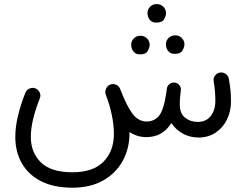

<svg xmlns="http://www.w3.org/2000/svg" viewBox="-20 -624 1171 912"><path d="M52.7 26.4Q52.7 -21.5 65.4 -74.2Q78.1 -127 100.6 -183.6Q106.4 -197.8 120.6 -203.6Q134.8 -209.5 148.4 -204.1Q162.6 -198.2 168.7 -184.3Q174.8 -170.4 168.9 -156.2Q149.4 -107.4 137.9 -60.8Q126.5 -14.2 126.5 26.4Q126.5 100.6 174.3 147.5Q222.2 194.3 323.7 194.3Q422.9 194.3 471.9 143.8Q521 93.3 521 12.2Q521 -28.8 511.2 -77.1Q501.5 -125.5 483.4 -171.4L482.4 -174.3Q477.5 -188.5 483.6 -202.6Q489.7 -216.8 503.4 -222.2Q517.6 -227.5 531.5 -221.4Q545.4 -215.3 550.8 -201.2Q582.5 -118.7 610.1 -82.8Q637.7 -46.9 676.3 -46.9Q712.9 -46.9 735.1 -73.7Q757.3 -100.6 769 -177.7Q770.5 -189 772.5 -202.6Q773.9 -215.3 783.7 -223.6Q793.5 -231.9 806.2 -231.9Q808.1 -231.9 810.5 -231.4Q821.8 -230.5 829.6 -222.2Q837.4 -213.9 838.9 -203.1Q838.9 -203.1 838.9 -202.6Q838.9 -201.7 838.9 -200.7Q838.9 -200.7 838.9 -200.2Q839.4 -198.2 839.4 -197.8Q839.4 -197.8 839.4 -197.3Q838.9 -195.8 838.9 -195.3Q838.9 -195.3 838.9 -194.3Q838.9 -194.3 838.9 -193.8Q837.9 -185.1 836.9 -177.2Q835 -163.6 834.5 -152.1Q834 -140.6 834 -127Q834 -85 859.1 -64.9Q884.3 -44.9 918.9 -44.9Q959.5 -44.9 981.2 -73.2Q1002.9 -101.6 1002.9 -144.5Q1002.9 -191.9 995.1 -236.8Q992.2 -251.5 1001 -264.2Q1009.8 -276.9 1024.4 -279.3Q1039.1 -281.7 1051.8 -273.2Q1064.5 -264.6 1066.9 -250Q1072.3 -220.2 1074.7 -195.8Q1077.1 -171.4 1077.1 -140.6Q1077.1 -95.2 1058.1 -56.4Q1039.1 -17.6 1004.4 5.9Q969.7 29.3 922.9 29.3Q882.3 29.3 848.6 10.7Q814.9 -7.8 793.9 -39.6Q752.9 27.3 675.3 27.3Q630.9 27.3 595.2 2.9Q595.2 4.9 595.2 7.3Q595.2 81.5 562.7 140.4Q530.3 199.2 469.7 233.4Q409.2 267.6 324.2 267.6Q235.8 267.6 175.3 236.8Q114.7 206.1 83.7 151.6Q52.7 97.2 52.7 26.4ZM680.7 -563Q680.7 -578.6 692.6 -591.6Q704.6 -604.5 724.1 -604.5Q737.8 -604.5 747.1 -598.9Q756.3 -593.3 761.7 -585Q768.6 -573.7 768.6 -562Q768.6 -548.3 759.3 -532.5Q750 -516.6 723.6 -516.6Q706.1 -516.6 696.8 -524.4Q687.5 -532.2 684.1 -543Q680.7 -551.8 680.7 -563ZM768.1 -414.6Q768.1 -430.2 780.3 -443.1Q792.5 -456.1 812 -456.1Q825.2 -456.1 834.5 -450.4Q843.8 -444.8 849.1 -436.5Q856 -426.8 856 -413.6Q856 -399.9 846.7 -384Q837.4 -368.2 811.5 -368.2Q793.5 -368.2 784.4 -376Q775.4 -383.8 771.5 -394.5Q768.1 -403.3 768.1 -414.6ZM603 -412.1Q603 -427.7 615 -440.9Q627 -454.1 646.5 -454.1Q660.2 -454.1 669.4 -448.5Q678.7 -442.9 684.1 -434.6Q690.9 -423.3 690.9 -411.6Q690.9 -397.9 681.6 -381.8Q672.4 -365.7 646.5 -365.7Q628.4 -365.7 619.4 -373.8Q610.4 -381.8 606.4 -392.6Q603 -401.4 603 -412.1Z"/></svg>

Font: Mikhak Regular
Style: Regular
Weight: 400
Designer: Amin Abedi
Version: Version 3.3